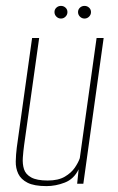

<svg xmlns="http://www.w3.org/2000/svg" viewBox="-20 -624 402 652"><path d="M138 8Q96 8 73.5 -3.5Q51 -15 42 -34Q33 -53 33.5 -76Q34 -99 37 -123L89 -495H113L62 -132Q59 -110 57.5 -88.5Q56 -67 61.5 -49.5Q67 -32 86 -21.5Q105 -11 142 -11Q178 -11 200 -24Q222 -37 234 -54.5Q246 -72 251 -87L308 -495H332L263 0H242L247 -49Q231 -16 200 -4Q169 8 138 8ZM187 -561Q178 -561 171.5 -567.5Q165 -574 165 -583Q165 -592 171.5 -598Q178 -604 187 -604Q196 -604 202.5 -598Q209 -592 209 -583Q209 -574 202.5 -567.5Q196 -561 187 -561ZM267 -561Q258 -561 251.5 -567.5Q245 -574 245 -583Q245 -592 251.5 -598Q258 -604 267 -604Q276 -604 282.5 -598Q289 -592 289 -583Q289 -574 282.5 -567.5Q276 -561 267 -561Z"/></svg>

Font: Alumni Sans Thin
Style: Italic
Weight: 100
Italic angle: -8°
Designer: Robert E. Leuschke
Foundry: Robert E. Leuschke
Version: Version 1.016